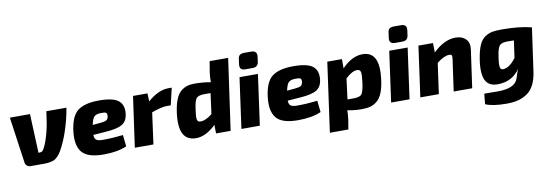

<svg xmlns="http://www.w3.org/2000/svg" viewBox="-64 -1188 5316 1859"><g transform="rotate(-10 2594.0 -258.0)"><path d="M393 -497H590Q573 -388 532 -266Q500 -172 455 -92Q422 -37 385.5 -18.5Q349 0 283 0H150Q129 0 114.5 -13Q100 -26 98 -46L34 -497H232L248 -114H258Q278 -114 288.5 -124Q299 -134 315 -169Q339 -221 359 -301Q378 -377 393 -497Z M1083 -141 1095 -28Q1006 12 867 12Q713 12 657 -53.5Q601 -119 616 -255Q633 -404 701.5 -457.5Q770 -511 912 -511Q1053 -511 1105 -466.5Q1157 -422 1144 -332Q1134 -265 1086.5 -237.5Q1039 -210 936 -202L801 -192Q802 -154 821 -141.5Q840 -129 885 -129Q980 -129 1083 -141ZM812 -288 896 -296Q933 -299 949.5 -309.5Q966 -320 969 -350Q971 -374 959 -381.5Q947 -389 909 -388Q863 -387 843.5 -367.5Q824 -348 812 -288Z M1628 -511 1589 -344H1547Q1499 -344 1400 -309L1358 0H1175L1245 -497H1387L1390 -418Q1496 -511 1594 -511Z M2216 -700 2117 0H1974L1972 -84Q1872 12 1777 12Q1598 12 1634 -260Q1644 -336 1663.5 -386.5Q1683 -437 1712.5 -463.5Q1742 -490 1774.5 -500.5Q1807 -511 1850 -511Q1935 -511 2010 -497Q2010 -556 2017 -599L2034 -700ZM1989 -394H1928Q1870 -394 1850 -371Q1830 -348 1819 -263Q1808 -195 1813 -166.5Q1818 -138 1850 -140Q1899 -141 1962 -192Z M2375 -721H2447Q2505 -721 2499 -664L2492 -612Q2485 -562 2433 -562H2359Q2302 -562 2309 -619L2316 -671Q2320 -721 2375 -721ZM2404 0H2223L2292 -497H2473Z M2994 -141 3006 -28Q2917 12 2778 12Q2624 12 2568 -53.5Q2512 -119 2527 -255Q2544 -404 2612.5 -457.5Q2681 -511 2823 -511Q2964 -511 3016 -466.5Q3068 -422 3055 -332Q3045 -265 2997.5 -237.5Q2950 -210 2847 -202L2712 -192Q2713 -154 2732 -141.5Q2751 -129 2796 -129Q2891 -129 2994 -141ZM2723 -288 2807 -296Q2844 -299 2860.5 -309.5Q2877 -320 2880 -350Q2882 -374 2870 -381.5Q2858 -389 2820 -388Q2774 -387 2754.5 -367.5Q2735 -348 2723 -288Z M3299 -497V-406Q3398 -509 3502 -509Q3675 -509 3639 -237Q3629 -159 3608.5 -108Q3588 -57 3556 -31Q3524 -5 3489.5 4.5Q3455 14 3406 14Q3334 14 3264 0Q3264 46 3257 94L3242 185H3060L3155 -497ZM3284 -103H3344Q3405 -103 3423.5 -126Q3442 -149 3454 -234Q3465 -316 3459 -341.5Q3453 -367 3425 -367Q3374 -367 3310 -305Z M3847 -721H3919Q3977 -721 3971 -664L3964 -612Q3957 -562 3905 -562H3831Q3774 -562 3781 -619L3788 -671Q3792 -721 3847 -721ZM3876 0H3695L3764 -497H3945Z M4194 -497 4196 -404Q4305 -511 4418 -511Q4482 -511 4518 -474Q4554 -437 4544 -369L4492 0H4310L4354 -312Q4358 -340 4351.5 -349.5Q4345 -359 4324 -357Q4277 -356 4206 -300L4164 0H3982L4051 -497Z M5164 -480 5106 -69Q5096 13 5068.5 68.5Q5041 124 4997 153Q4953 182 4905 193.5Q4857 205 4793 205Q4660 205 4588 174L4598 72Q4630 73 4731 73Q4887 73 4924 -3Q4932 -19 4943 -56Q4954 -93 4965 -112Q4891 0 4754 5Q4657 9 4624 -57.5Q4591 -124 4612 -260Q4625 -346 4647.5 -398Q4670 -450 4706.5 -474Q4743 -498 4778 -504.5Q4813 -511 4873 -511Q5047 -511 5164 -480ZM4970 -386 4908 -387Q4849 -387 4829 -364Q4809 -341 4797 -263Q4784 -178 4790.5 -152Q4797 -126 4827 -130Q4886 -137 4946 -217Z"/></g></svg>

Font: Ezarion Extra Bold
Style: Italic
Weight: 800
Italic angle: -8°
Designer: Natanael Gama
Version: Version 1.001;PS 001.001;hotconv 1.0.70;makeotf.lib2.5.58329